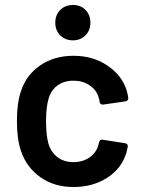

<svg xmlns="http://www.w3.org/2000/svg" viewBox="-20 -743 571 771"><path d="M64 -138Q48 -183 48 -258Q48 -330 64 -376Q85 -442 141.5 -480.5Q198 -519 275 -519Q353 -519 411 -480Q469 -441 488 -382Q493 -366 495 -350V-348Q495 -338 484 -336L394 -323H392Q383 -323 380 -333Q380 -338 379 -341Q377 -349 375 -355Q366 -383 339 -401Q312 -419 275 -419Q237 -419 210.5 -399.5Q184 -380 175 -346Q165 -314 165 -257Q165 -202 174 -168Q184 -133 210 -112.5Q236 -92 275 -92Q313 -92 340.5 -111.5Q368 -131 376 -164Q377 -166 377 -169Q378 -170 378 -172Q381 -184 392 -182L482 -168Q487 -167 490.5 -163.5Q494 -160 493 -154Q490 -138 488 -131Q469 -67 411 -29.5Q353 8 275 8Q198 8 142 -31.5Q86 -71 64 -138ZM202 -652Q202 -683 222 -703Q242 -723 273 -723Q304 -723 323.5 -703Q343 -683 343 -652Q343 -621 323 -601Q303 -581 273 -581Q242 -581 222 -601Q202 -621 202 -652Z"/></svg>

Font: Amber EN SemiBold
Style: Regular
Weight: 600
Designer: Jeremy Tribby
Foundry: Tribby Type
Version: Version 1.408 November 24, 2021